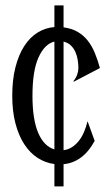

<svg xmlns="http://www.w3.org/2000/svg" viewBox="-20 -582 400 696"><path d="M177.2 12.7Q144 8.3 116.2 -9.8Q88.4 -27.8 67.9 -59.3Q47.4 -90.8 35.9 -135Q24.4 -179.2 24.4 -234.9Q24.4 -292.5 35.9 -337.9Q47.4 -383.3 67.9 -415Q88.4 -446.8 116.5 -464.1Q144.5 -481.4 177.2 -483.9V-562.5H210.4V-482.9Q239.7 -479 261 -466.8Q282.2 -454.6 297.6 -435.3Q313 -416 323.5 -390.6Q334 -365.2 342.3 -335.4L247.1 -285.6L246.1 -287.6Q255.9 -299.8 260 -312Q264.2 -324.2 264.2 -335.9Q264.2 -349.6 261.7 -364.7Q259.3 -379.9 253.4 -393.3Q247.6 -406.7 237.1 -417Q226.6 -427.2 210.4 -431.2V-37.6Q227.1 -39.6 241 -48.6Q254.9 -57.6 265.9 -71.5Q276.9 -85.4 284.7 -103.8Q292.5 -122.1 297.4 -142.6L323.2 -71.3Q281.2 6.3 210.4 13.2V93.8H177.2ZM97.7 -234.9Q97.7 -149.4 118.4 -100.6Q139.2 -51.8 177.2 -40.5V-431.2Q142.1 -422.9 119.9 -374.5Q97.7 -326.2 97.7 -234.9Z"/></svg>

Font: Smythe
Style: Regular
Weight: 400
Version: Version 1.000